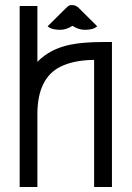

<svg xmlns="http://www.w3.org/2000/svg" viewBox="-20 -747 526 767"><path d="M427.2 0H356V-507.8Q274.4 -506.8 221.2 -480.5Q131.3 -435.1 129.4 -296.9V0H58.6V-723.1H129.4V-500Q179.7 -551.8 260.3 -568.4Q311 -579.1 391.6 -579.1H427.2ZM318.8 -627.9Q293.5 -627.9 269.5 -644Q245.1 -627.9 220.2 -627.9Q185.1 -627.9 170.4 -642.1Q239.3 -710.9 243.7 -714.8Q254.9 -726.1 261.7 -726.6H270Q284.7 -726.1 296.4 -713.4Q299.8 -710.4 368.2 -642.1Q353.5 -627.9 318.8 -627.9Z"/></svg>

Font: Greenwashing Machine
Style: Regular
Weight: 400
Designer: Tup Wanders
Foundry: Free font, DO NOT SELL
Version: Version 1.00;August 10, 2023;FontCreator 11.5.0.2430 64-bit